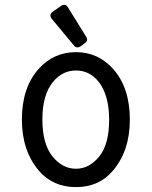

<svg xmlns="http://www.w3.org/2000/svg" viewBox="-20 -762 626 792"><path d="M245.1 -742.2Q253.9 -742.2 259.8 -732.4L335.4 -610.4Q339.4 -604 339.4 -598.6Q339.4 -590.8 329.6 -583.5L312.5 -570.8Q306.6 -566.4 299.3 -566.4Q291.5 -566.4 284.2 -575.2L193.8 -684.1Q188 -690.9 188 -698.2Q188 -707 197.8 -713.9L232.9 -738.3Q238.8 -742.2 245.1 -742.2ZM388.7 -115.7Q430.2 -166 430.2 -268.6Q430.2 -368.7 387.2 -424.3Q350.1 -471.2 293 -471.2Q237.8 -471.2 198.7 -424.3Q154.8 -370.6 154.8 -270Q154.8 -167.5 197.3 -115.7Q238.8 -65.9 293.2 -65.9Q347.7 -65.9 388.7 -115.7ZM140.1 -58.1Q70.3 -140.6 70.3 -268.6Q70.3 -400.9 139.6 -478Q201.7 -546.9 293 -546.9Q384.3 -546.9 446.3 -478Q515.6 -400.4 515.6 -268.6Q515.6 -139.6 445.8 -58.1Q388.7 9.8 293.5 9.8Q198.2 9.8 140.1 -58.1Z"/></svg>

Font: Simply Mono
Style: Book
Weight: 400
Designer: Wojciech Kalinowski "wmk69" (wmk69@o2.pl)
Foundry: Wojciech Kalinowski "wmk69" (wmk69@o2.pl)
Version: Version 1.0.0